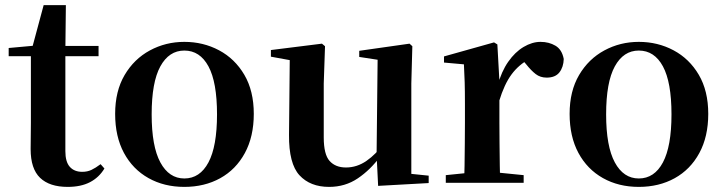

<svg xmlns="http://www.w3.org/2000/svg" viewBox="-20 -716 2834 752"><path d="M169 -496V-536H366V-496ZM245 16Q174 16 137 -19.5Q100 -55 100 -132Q100 -160 100.5 -182.5Q101 -205 101 -235V-496H14V-528L124 -538L105 -525L151 -696H238L236 -519V-509V-124Q236 -82 253.5 -62.5Q271 -43 302 -43Q322 -43 338 -50.5Q354 -58 374 -73L389 -56Q368 -21 332.5 -2.5Q297 16 245 16Z M702 16Q623 16 561.5 -18.5Q500 -53 465.5 -117Q431 -181 431 -270Q431 -359 468 -422Q505 -485 567 -518.5Q629 -552 702 -552Q776 -552 838 -519Q900 -486 937 -423Q974 -360 974 -270Q974 -181 939 -116.5Q904 -52 842.5 -18Q781 16 702 16ZM702 -17Q763 -17 796.5 -80Q830 -143 830 -268Q830 -394 796.5 -456Q763 -518 702 -518Q642 -518 608 -456Q574 -394 574 -268Q574 -143 608 -80Q642 -17 702 -17Z M1269 16Q1195 16 1153 -29.5Q1111 -75 1112 -188L1115 -498L1145 -475L1041 -494V-520L1241 -545L1253 -535L1248 -389V-178Q1248 -111 1271 -85.5Q1294 -60 1335 -60Q1378 -60 1415.5 -86Q1453 -112 1483 -154L1516 -103H1469Q1431 -51 1381.5 -17.5Q1332 16 1269 16ZM1461 12 1455 -109V-112L1459 -482L1387 -493V-517L1584 -545L1595 -535L1591 -389V-35L1659 -28V1Z M1726 0V-30L1834 -41H1921L2031 -30V0ZM1797 0Q1799 -25 1799.5 -67Q1800 -109 1800.5 -154.5Q1801 -200 1801 -235V-310Q1801 -361 1800 -394Q1799 -427 1797 -464L1719 -471V-495L1915 -550L1928 -542L1936 -399V-398V-235Q1936 -200 1936.5 -154.5Q1937 -109 1937.5 -67Q1938 -25 1939 0ZM1935 -320 1902 -381H1929Q1944 -436 1970.5 -474Q1997 -512 2030.5 -532Q2064 -552 2097 -552Q2130 -552 2155.5 -537Q2181 -522 2188 -485Q2187 -453 2171 -432.5Q2155 -412 2121 -412Q2096 -412 2078 -426Q2060 -440 2041 -464L2018 -491L2054 -485Q2012 -463 1983.5 -424.5Q1955 -386 1935 -320Z M2482 16Q2403 16 2341.5 -18.5Q2280 -53 2245.5 -117Q2211 -181 2211 -270Q2211 -359 2248 -422Q2285 -485 2347 -518.5Q2409 -552 2482 -552Q2556 -552 2618 -519Q2680 -486 2717 -423Q2754 -360 2754 -270Q2754 -181 2719 -116.5Q2684 -52 2622.5 -18Q2561 16 2482 16ZM2482 -17Q2543 -17 2576.5 -80Q2610 -143 2610 -268Q2610 -394 2576.5 -456Q2543 -518 2482 -518Q2422 -518 2388 -456Q2354 -394 2354 -268Q2354 -143 2388 -80Q2422 -17 2482 -17Z"/></svg>

Font: Noto Serif TC
Style: Bold
Weight: 700
Designer: Ryoko NISHIZUKA 西塚涼子 (kana & ideographs); Frank Grießhammer (Latin, Greek & Cyrillic); Wenlong ZHANG 张文龙 (bopomofo); San
Foundry: Adobe
Version: Version 2.002-H1;hotconv 1.1.0;makeotfexe 2.6.0